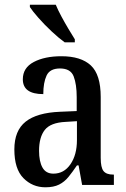

<svg xmlns="http://www.w3.org/2000/svg" viewBox="-20 -786 537 816"><path d="M173 10Q118 10 79.5 -29Q41 -68 41 -151Q41 -231 89 -269Q137 -307 235 -311L306 -314V-373Q306 -428 293 -461.5Q280 -495 235 -495Q192 -495 178 -465Q164 -435 164 -386Q77 -386 77 -449Q77 -498 123.5 -522.5Q170 -547 241 -547Q324 -547 366 -508Q408 -469 408 -374V-115Q408 -74 420 -59Q432 -44 461 -44H464V0H329L314 -83H307Q288 -55 271 -34Q254 -13 231 -1.5Q208 10 173 10ZM207 -48Q252 -48 279.5 -88Q307 -128 307 -191V-271L259 -268Q195 -265 170.5 -234Q146 -203 146 -145Q146 -100 160.5 -74Q175 -48 207 -48ZM255 -606Q230 -624 199.5 -652.5Q169 -681 143.5 -710Q118 -739 107 -756V-766H217Q226 -744 240.5 -717Q255 -690 270.5 -664Q286 -638 298 -619V-606Z"/></svg>

Font: Noto Serif Armenian Condensed Medium
Style: Regular
Weight: 500
Width: 3
Designer: Monotype Design Team
Foundry: Monotype Imaging Inc.
Version: Version 2.008; ttfautohint (v1.8.4.7-5d5b)